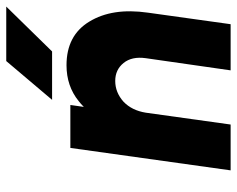

<svg xmlns="http://www.w3.org/2000/svg" viewBox="-90 -650 740 599"><g transform="rotate(-90 279.5 -350.0)"><path d="M268 -557H419L559 -700H389ZM504 0 540 -258Q548 -314 541 -359.5Q534 -405 512 -441Q469 -512 376 -512Q311 -512 264 -474Q259 -470 255 -466.5Q251 -463 246 -458L252 -500H118L48 0H191L228 -265Q235 -308 262 -334Q291 -360 327 -360Q362 -360 383 -334Q404 -308 398 -265L360 0Z"/></g></svg>

Font: Unageo
Style: ExtraBold-Italic
Weight: 800
Designer: Richard Sepsi
Foundry: Richard Sepsi
Version: Version 2.000